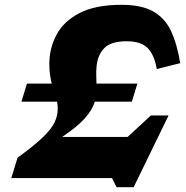

<svg xmlns="http://www.w3.org/2000/svg" viewBox="-20 -740 771 798"><path d="M551 -392.5 528 -317.5H374Q373.5 -315 372.5 -312.5Q362 -281 331.2 -246.8Q300.5 -212.5 238.5 -171H510.5L607 -260H680.5L535.5 38H464.5L445.5 0H27L53 -84.5Q120 -133.5 156 -167.5Q192 -201.5 206 -229.8Q220 -258 220 -289Q220 -302.5 217 -317.5H69L92 -392.5H195Q191 -409 188 -429Q185 -449 185 -473.5Q185 -540 215.2 -596.2Q245.5 -652.5 311.5 -686.2Q377.5 -720 484.5 -720Q567.5 -720 616.2 -692.8Q665 -665.5 690.5 -611.5Q716 -557.5 729 -477.5L631.5 -453Q622 -511 594.2 -539.8Q566.5 -568.5 506.5 -568.5Q441 -568.5 413.5 -540Q386 -511.5 381.5 -465.5Q379.5 -445 380 -427.2Q380.5 -409.5 381 -392.5Z"/></svg>

Font: Newsreader Caption
Style: Bold Italic
Weight: 700
Italic angle: -17°
Designer: Hugues Gentile
Foundry: Production Type
Version: Version 1.001